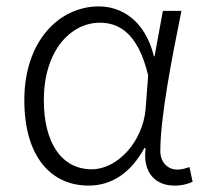

<svg xmlns="http://www.w3.org/2000/svg" viewBox="-20 -567 642 600"><path d="M257 13C329 13 389 -27 431 -104H435C425 -26 467 13 525 13C551 13 569 7 582 1L572 -45C561 -41 547 -37 534 -37C505 -37 481 -59 481 -95C481 -201 517 -385 547 -533H489L463 -391H461C433 -505 358 -547 289 -547C166 -547 56 -440 56 -254C56 -78 139 13 257 13ZM267 -38C172 -38 117 -121 117 -254C117 -410 202 -496 292 -496C344 -496 410 -472 443 -331L435 -226C426 -124 347 -38 267 -38Z"/></svg>

Font: Noto Sans Japanese Light
Style: Regular
Weight: 300
Designer: Ryoko NISHIZUKA (kana & ideographs); Paul D. Hunt (Latin, Greek & Cyrillic); Wenlong ZHANG (bopomofo); Sandoll Communica
Foundry: Adobe Systems Incorporated
Version: Version 1.000;PS 1;hotconv 1.0.78;makeotf.lib2.5.61930